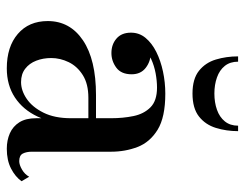

<svg xmlns="http://www.w3.org/2000/svg" viewBox="-100 -628 738 579"><g transform="rotate(90 269.5 -339.0)"><path d="M429 10Q403.5 10 382.5 0.8Q361.5 -8.5 349.2 -28Q337 -47.5 337 -78.5V-304.5Q337 -340.5 330.5 -372Q324 -403.5 304.2 -423.2Q284.5 -443 244.5 -443Q224.5 -443 201.5 -438.8Q178.5 -434.5 158.2 -425.2Q138 -416 125 -401Q112 -386 112 -364.5H80Q80 -391.5 98.8 -407.8Q117.5 -424 140.5 -424Q165.5 -424 185 -409Q204.5 -394 204.5 -366.5Q204.5 -335 184.5 -320.2Q164.5 -305.5 140.5 -305.5Q114.5 -305.5 96.8 -320.8Q79 -336 79 -364.5Q79 -389.5 94.8 -408.5Q110.5 -427.5 137 -440.8Q163.5 -454 196.2 -461Q229 -468 263 -468Q334 -468 371.8 -444.8Q409.5 -421.5 423.8 -384.2Q438 -347 438 -304.5V-65.5Q438 -49.5 443.5 -38.5Q449 -27.5 466.5 -27.5Q477.5 -27.5 491.8 -35.8Q506 -44 513.5 -57.5L527 -34.5Q513.5 -15.5 488.8 -2.8Q464 10 429 10ZM186.5 10Q121.5 10 82.8 -23.2Q44 -56.5 44 -113.5Q44 -180.5 102.2 -219.8Q160.5 -259 267 -259H383.5V-236H275.5Q233.5 -236 207 -219.2Q180.5 -202.5 168 -176.8Q155.5 -151 155.5 -124Q155.5 -99.5 163.5 -78.8Q171.5 -58 187.8 -45.5Q204 -33 228 -33Q253.5 -33 278.5 -50Q303.5 -67 320.2 -100.5Q337 -134 337 -183.5H352.5Q352.5 -126.5 332 -82.8Q311.5 -39 274.5 -14.5Q237.5 10 186.5 10ZM262.5 -550Q218.5 -550 194 -569.5Q169.5 -589 160 -620.5Q150.5 -652 150.5 -687.5H166.5Q166.5 -663.5 179.2 -647.5Q192 -631.5 214 -623.8Q236 -616 262.5 -616Q289.5 -616 311.5 -623.8Q333.5 -631.5 346.5 -647.5Q359.5 -663.5 359.5 -687.5H376Q376 -652 366.2 -620.5Q356.5 -589 331.8 -569.5Q307 -550 262.5 -550Z"/></g></svg>

Font: Bodoni Moda SC 9pt Medium
Style: Regular
Weight: 500
Designer: Owen Earl
Foundry: indestructible type
Version: Version 2.005